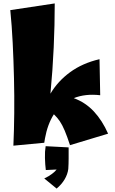

<svg xmlns="http://www.w3.org/2000/svg" viewBox="-20 -836 670 1119"><path d="M238 -4 58 13Q62 -76 63 -176.5Q64 -277 61.5 -381Q59 -485 54 -586Q49 -687 40 -777L299 -816Q299 -692 293 -559.5Q287 -427 274 -290Q317 -363 389 -415.5Q461 -468 560 -491L564 -281Q477 -291 410 -264Q478 -239 527 -186.5Q576 -134 610 -57L388 10Q371 -42 357 -75Q343 -108 328.5 -129.5Q314 -151 294 -170Q257 -112 242 -29Q240 -17 238 -4ZM310 263 238 204Q264 192 283 177.5Q302 163 310 152L247 155Q243 123 242 84.5Q241 46 246 16L380 23Q380 57 380 87.5Q380 118 378 149Q374 180 356.5 209.5Q339 239 310 263Z"/></svg>

Font: Marhey ExtraBold
Style: Regular
Weight: 800
Designer: Nur Syamsi & Bustanul Arifin
Foundry: Namelatype
Version: Version 1.000; ttfautohint (v1.8.4.7-5d5b)